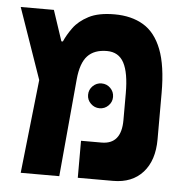

<svg xmlns="http://www.w3.org/2000/svg" viewBox="-46 -635 678 681"><g transform="rotate(5 293.0 -294.5)"><path d="M52.2 0 88.9 -333.5 1 -585.9H119.1L155.3 -477.1H160.6Q170.9 -501 189.7 -526.9Q208.5 -552.7 243.2 -570.8Q277.8 -588.9 335 -588.9Q395.5 -588.9 438 -563.5Q480.5 -538.1 502.9 -480.5Q525.4 -422.9 525.4 -325.7V-160.6Q525.4 -85.4 487.1 -42.7Q448.7 0 381.3 0H255.4V-131.8H328.6Q398.9 -131.8 398.9 -217.8V-313.5Q398.9 -386.2 380.1 -421.6Q361.3 -457 319.3 -457Q274.4 -457 250.5 -431.4Q226.6 -405.8 221.2 -347.7L189.5 0ZM310.5 -252.4Q292.5 -252.4 279.3 -265.4Q266.1 -278.3 266.1 -296.4Q266.1 -314.9 279.3 -327.9Q292.5 -340.8 310.5 -340.8Q329.1 -340.8 342 -327.9Q355 -314.9 355 -296.4Q355 -278.3 342 -265.4Q329.1 -252.4 310.5 -252.4Z"/></g></svg>

Font: CaskaydiaMono NF
Style: Bold
Weight: 700
Designer: Aaron Bell
Foundry: Saja Typeworks
Version: Version 2111.001; ttfautohint (v1.8.4);Nerd Fonts 3.1.1